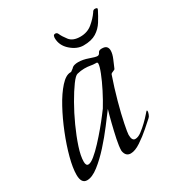

<svg xmlns="http://www.w3.org/2000/svg" viewBox="-133 -602 635 690"><g transform="rotate(-30 185.0 -257.0)"><path d="M30 3Q6 3 6 -33Q6 -61 17 -102.5Q28 -144 46 -189Q64 -234 85.5 -273.5Q107 -313 129.5 -338Q152 -363 171 -363H174L185 -371Q190 -377 197.5 -379Q205 -381 213 -381Q233 -381 255 -373Q277 -365 285 -365Q292 -365 295.5 -373Q299 -381 311 -381Q325 -381 330.5 -375Q336 -369 336 -359Q336 -345 328 -326.5Q320 -308 315 -296Q314 -292 306 -289.5Q298 -287 296 -283Q280 -237 267 -189.5Q254 -142 247 -107Q240 -72 240 -64Q240 -39 254 -39Q266 -39 280 -49.5Q294 -60 307.5 -73Q321 -86 330 -96.5Q339 -107 340 -107Q342 -107 342 -103Q342 -99 339 -91Q336 -83 332 -80Q322 -71 301 -52.5Q280 -34 256 -18Q232 -2 214 -2Q193 -2 189 -27Q189 -45 195 -73.5Q201 -102 208.5 -132Q216 -162 222 -182Q207 -162 183.5 -131Q160 -100 132.5 -69.5Q105 -39 78 -18Q51 3 30 3ZM62 -44Q72 -44 88.5 -57.5Q105 -71 124.5 -92Q144 -113 161.5 -134Q179 -155 191.5 -171.5Q204 -188 207 -192Q223 -218 238.5 -248.5Q254 -279 264 -304.5Q274 -330 274 -340Q274 -346 269 -346H266Q256 -346 245.5 -348Q235 -350 221 -350Q207 -350 191 -346Q182 -344 165.5 -321.5Q149 -299 129.5 -265Q110 -231 92.5 -192.5Q75 -154 63.5 -119Q52 -84 52 -61Q52 -44 62 -44ZM261 -423Q234 -423 209 -445Q184 -467 184 -498Q184 -501 185.5 -506Q187 -511 194 -511Q196 -511 199 -509.5Q202 -508 204 -503Q209 -491 222.5 -473.5Q236 -456 267 -456Q296 -456 316.5 -473Q337 -490 350 -509Q354 -517 361 -517Q374 -517 369 -508Q359 -488 346.5 -468Q334 -448 314 -435.5Q294 -423 261 -423Z"/></g></svg>

Font: Bilbo
Style: Regular
Weight: 400
Designer: Robert E. Leuschke
Foundry: Robert E. Leuschke
Version: Version 1.100